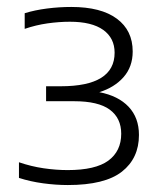

<svg xmlns="http://www.w3.org/2000/svg" viewBox="-20 -834 460 552"><path d="M175 -302Q140.5 -302 103.8 -307Q67 -312 34.5 -322.5V-367.5Q69.5 -355.5 105.5 -350.2Q141.5 -345 174.5 -345Q254.5 -345 291.5 -372.2Q328.5 -399.5 328.5 -449.5Q328.5 -494.5 295.5 -518.8Q262.5 -543 193 -543H112.5V-586H154.5Q309.5 -586 309.5 -682.5Q309.5 -724.5 276.8 -748Q244 -771.5 181 -771.5Q150 -771.5 116.5 -766.8Q83 -762 51 -751V-796Q80 -805 115 -809.5Q150 -814 185 -814Q270.5 -814 316 -780.2Q361.5 -746.5 361.5 -686Q361.5 -642 335.2 -612.2Q309 -582.5 265.5 -569Q320 -558.5 349.8 -527Q379.5 -495.5 379.5 -446Q379.5 -379 330.5 -340.5Q281.5 -302 175 -302Z"/></svg>

Font: Encode Sans Exp Lt
Style: Regular
Weight: 300
Width: 7
Designer: Multiple Designers
Foundry: Impallari Type
Version: Version 3.002; ttfautohint (v1.8.3) -l 8 -r 50 -G 200 -x 14 